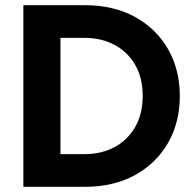

<svg xmlns="http://www.w3.org/2000/svg" viewBox="-20 -720 743 740"><path d="M70 0V-700H306Q418 -700 500 -655Q582 -610 627.5 -531Q673 -452 673 -350Q673 -248 627.5 -169Q582 -90 500 -45Q418 0 306 0ZM213 -126H306Q371 -126 421.5 -153Q472 -180 501 -230.5Q530 -281 530 -350Q530 -420 501 -470Q472 -520 421.5 -547Q371 -574 306 -574H213Z"/></svg>

Font: MuseoModerno SemiBold
Style: Regular
Weight: 600
Designer: Pablo Cosgaya, Héctor Gatti, Marcela Romero, and the Authors of The MuseoModerno Project.
Foundry: Omnibus-Type Team
Version: Version 1.001